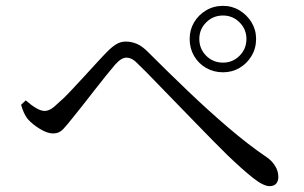

<svg xmlns="http://www.w3.org/2000/svg" viewBox="-20 -705 1040 656"><path d="M742 -458Q710 -458 684 -473Q658 -488 643 -514Q628 -540 628 -572Q628 -603 643 -628.5Q658 -654 684 -669.5Q710 -685 742 -685Q773 -685 798.5 -669.5Q824 -654 839.5 -628.5Q855 -603 855 -572Q855 -540 839.5 -514Q824 -488 798.5 -473Q773 -458 742 -458ZM901 -69Q880 -69 844 -97.5Q808 -126 757 -175Q739 -193 709.5 -222.5Q680 -252 646 -287.5Q612 -323 576.5 -359Q541 -395 510 -427.5Q479 -460 456 -482Q442 -497 432 -502.5Q422 -508 412 -508Q404 -508 395 -503Q386 -498 374 -485Q362 -471 343 -447.5Q324 -424 303 -397Q282 -370 262 -344.5Q242 -319 228 -302Q210 -279 196 -264Q182 -249 161 -249Q142 -249 116.5 -264.5Q91 -280 75 -298Q67 -308 61.5 -320.5Q56 -333 52 -347L68 -362Q86 -346 103 -336Q120 -326 132 -326Q143 -326 154 -332.5Q165 -339 179 -353Q197 -368 219.5 -392Q242 -416 266 -442Q290 -468 310.5 -490.5Q331 -513 344 -526Q359 -542 375 -552.5Q391 -563 410 -563Q429 -563 448 -555Q467 -547 489 -524Q552 -461 621.5 -394.5Q691 -328 760 -269Q829 -210 891 -168Q909 -156 920 -138Q931 -120 931 -101Q931 -86 923.5 -77.5Q916 -69 901 -69ZM742 -491Q775 -491 798.5 -514.5Q822 -538 822 -572Q822 -605 798.5 -628.5Q775 -652 742 -652Q708 -652 684.5 -628.5Q661 -605 661 -572Q661 -538 684.5 -514.5Q708 -491 742 -491Z"/></svg>

Font: Noto Serif SC ExtraLight
Style: Regular
Weight: 400
Version: Version 2.002-H1;hotconv 1.1.0;makeotfexe 2.6.0